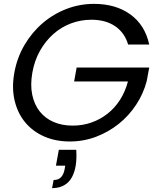

<svg xmlns="http://www.w3.org/2000/svg" viewBox="-20 -725 818 992"><path d="M374 49Q377 94 371 132Q360 192 329 219.5Q298 247 249 247L257 205Q282 205 295.5 190.5Q309 176 314 149L317 131H269L284 49ZM54 -349Q68 -427 106.5 -492.5Q145 -558 200.5 -605.5Q256 -653 324 -679Q392 -705 466 -705Q578 -705 653.5 -650.5Q729 -596 751 -495H642Q624 -556 575 -589.5Q526 -623 452 -623Q397 -623 346.5 -604Q296 -585 255.5 -549Q215 -513 186.5 -462.5Q158 -412 147 -349Q136 -286 146.5 -235.5Q157 -185 185 -149.5Q213 -114 256.5 -95Q300 -76 355 -76Q407 -76 452.5 -92Q498 -108 535.5 -137.5Q573 -167 600 -209Q627 -251 641 -304H363L376 -376H751L738 -306Q721 -241 683.5 -184Q646 -127 593.5 -85Q541 -43 476.5 -18.5Q412 6 341 6Q267 6 208 -20Q149 -46 110 -93Q71 -140 55.5 -205.5Q40 -271 54 -349Z"/></svg>

Font: SVN-Poppins
Style: Italic
Weight: 400
Italic angle: -10°
Designer: Ninad Kale (Devanagari), Jonny Pinhorn (Latin)
Foundry: Indian Type Foundry
Version: Version 3.002 2017; ttfautohint (v1.8.3)